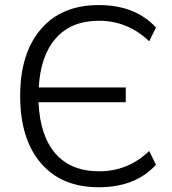

<svg xmlns="http://www.w3.org/2000/svg" viewBox="-20 -748 695 776"><path d="M378.9 8.8Q228.5 8.8 145 -88.9Q61.5 -186.5 61.5 -360.4Q61.5 -532.2 145 -629.9Q228.5 -727.5 378.9 -727.5Q527.3 -727.5 610.4 -636.7L583 -581.1Q496.1 -664.1 379.9 -664.1Q268.6 -664.1 206.1 -593.8Q143.6 -523.4 136.7 -394.5H488.3V-335H135.7Q141.6 -199.2 204.1 -127.4Q266.6 -55.7 380.9 -55.7Q497.1 -55.7 583 -137.7L610.4 -82Q527.3 8.8 378.9 8.8Z"/></svg>

Font: Min Sans Light
Style: Regular
Weight: 300
Designer: Jinseong-Kim, NotoSansCJK, Nunito
Foundry: Jinseong-Kim
Version: Version 1.400;Glyphs 3.1.2 (3151)